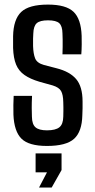

<svg xmlns="http://www.w3.org/2000/svg" viewBox="-20 -628 415 836"><path d="M184.5 7.5Q105.5 7.5 73.5 -24.2Q41.5 -56 38.5 -128.5Q38 -151 38.2 -170.8Q38.5 -190.5 39.5 -210.5H119.5Q118 -180 118.2 -158Q118.5 -136 119 -119.5Q119.5 -86.5 134.8 -73.5Q150 -60.5 184.5 -60.5Q222 -60.5 238.5 -73.8Q255 -87 255.5 -120Q256 -134.5 256 -143.8Q256 -153 256 -161.8Q256 -170.5 255.5 -183Q255 -215.5 246 -231.5Q237 -247.5 209.5 -256L152 -272Q111.5 -284 86.5 -301.5Q61.5 -319 50 -347Q38.5 -375 37 -419Q37 -435.5 37 -446.8Q37 -458 37 -470.5Q38.5 -543.5 72.2 -575.8Q106 -608 189 -608Q267 -608 300 -576.8Q333 -545.5 335.5 -472Q336 -461.5 335.8 -434.8Q335.5 -408 334 -391.5H252Q252.5 -406.5 252.8 -423.8Q253 -441 252.8 -456.5Q252.5 -472 252 -482.5Q251.5 -514.5 238 -527Q224.5 -539.5 189 -539.5Q154 -539.5 140 -527Q126 -514.5 125 -482Q124.5 -473.5 124 -459.8Q123.5 -446 124 -427.5Q125 -394 133 -373.8Q141 -353.5 171.5 -345L225.5 -331Q283.5 -316.5 311.5 -283.8Q339.5 -251 339.5 -186Q339.5 -169.5 339.5 -156.5Q339.5 -143.5 338.5 -126.5Q337 -55 302.8 -23.8Q268.5 7.5 184.5 7.5ZM150 188.5 184.5 122.5H135V40H248V112.5L205 188.5Z"/></svg>

Font: Big Shoulders Text Thin Medium
Style: Regular
Weight: 500
Version: Version 2.002